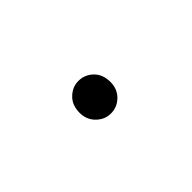

<svg xmlns="http://www.w3.org/2000/svg" viewBox="7 -632 541 541"><g transform="rotate(-45 277.5 -362.0)"><path d="M272 -296.9Q248 -296.9 229.5 -314.9Q210.9 -333 210.9 -360.8Q210.9 -391.1 229.5 -408.9Q248 -426.8 272 -426.8Q297.4 -426.8 315.7 -408.9Q334 -391.1 334 -360.8Q334 -333 315.7 -314.9Q297.4 -296.9 272 -296.9Z"/></g></svg>

Font: `nÑOS CN Normal
Style: Regular
Weight: 350
Designer: Ryoko NISHIZUKA ?XZm?[P (kana & ideographs); Paul D. Hunt (Latin, Greek & Cyrillic); Wenlong ZHANG _ e??? (bopomofo); Sa
Foundry: Adobe Systems Incorporated
Version: Version 1.004 June 21, 2023